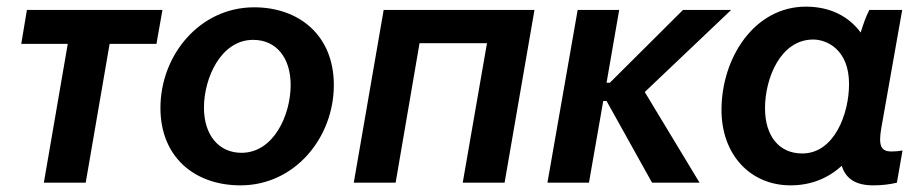

<svg xmlns="http://www.w3.org/2000/svg" viewBox="-20 -550 2777 578"><path d="M44 -418H184L112 0H238L310 -418H451L469 -520H61Z M704 8C868 8 985 -136 985 -294C985 -444 880 -528 745 -528C582 -528 463 -385 463 -225C463 -77 566 8 704 8ZM707 -90C638 -90 594 -144 594 -226C594 -315 645 -430 742 -430C812 -430 855 -376 855 -294C855 -204 804 -90 707 -90Z M1045 0H1171L1243 -420H1446L1373 0H1499L1589 -520H1135Z M1628 0H1753L1796 -246H1806L1943 0H2086L1921 -273L2181 -520H2036L1816 -301H1806L1844 -520H1719Z M2609 8C2635 8 2659 5 2680 0L2697 -97C2686 -95 2676 -94 2664 -94C2632 -94 2624 -111 2633 -164L2696 -520H2597C2587 -501 2578 -475 2571 -452C2535 -501 2479 -530 2406 -530C2251 -530 2152 -376 2152 -219C2152 -84 2239 8 2360 8C2422 8 2474 -14 2514 -51C2526 -12 2556 8 2609 8ZM2428 -431C2469 -431 2536 -401 2536 -297C2536 -208 2492 -88 2395 -88C2325 -88 2283 -141 2283 -224C2283 -315 2330 -431 2428 -431Z"/></svg>

Font: Fixel Text 20240404 SemiBold
Style: Italic
Weight: 600
Width: 4
Italic angle: -10°
Designer: AlfaBravo + MacPaw
Foundry: Kyrylo Tkachov, Marchela Mozhyna, Serhii Makarenko, Maria Weinstein, Zakhar Kryvoshyya
Version: Version 1.211;Glyphs 3.2 (3225)